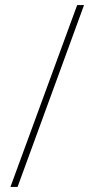

<svg xmlns="http://www.w3.org/2000/svg" viewBox="-20 -734 366 754"><path d="M310 -714 49 0H21L283 -714Z"/></svg>

Font: Noto Sans Myanmar Condensed Thin
Style: Regular
Weight: 100
Width: 3
Designer: Monotype Design Team
Foundry: Monotype Imaging Inc.
Version: Version 2.107; ttfautohint (v1.8.4.7-5d5b)